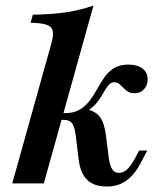

<svg xmlns="http://www.w3.org/2000/svg" viewBox="-20 -661 575 692"><path d="M24.2 0 164.5 -502.4Q173.4 -532.3 170.2 -548.8Q166.9 -565.3 148 -571.8Q129 -578.2 90.3 -579L98.4 -608.1Q166.1 -608.9 219.4 -616.9Q272.6 -625 316.9 -641.1L137.9 0ZM365.3 11.3Q319.4 11.3 294.8 -12.1Q270.2 -35.5 263.7 -84.7L252.4 -176.6Q247.6 -208.1 238.3 -218.5Q229 -229 208.9 -229H180.6L187.1 -253.2H212.9Q246.8 -253.2 267.7 -266.1Q288.7 -279 303.6 -298.8Q318.5 -318.5 330.6 -340.7Q342.7 -362.9 356.5 -382.7Q370.2 -402.4 390.7 -415.3Q411.3 -428.2 441.9 -428.2Q475 -428.2 493.5 -414.1Q512.1 -400 512.1 -375Q512.1 -353.2 498.8 -339.1Q485.5 -325 464.5 -325Q450.8 -325 441.5 -330.6Q432.3 -336.3 424.6 -344.4Q416.9 -352.4 409.7 -358.5Q402.4 -364.5 391.9 -364.5Q379.8 -364.5 371 -354Q362.1 -343.5 352.8 -326.6Q343.5 -309.7 329.8 -291.9Q316.1 -274.2 293.5 -260.5L294.4 -266.9Q326.6 -258.9 341.5 -237.5Q356.5 -216.1 362.1 -171L372.6 -88.7Q376.6 -62.1 385.1 -50Q393.5 -37.9 408.9 -37.9Q424.2 -37.9 437.9 -50.4Q451.6 -62.9 466.9 -91.1L481.5 -118.5H510.5L487.1 -73.4Q473.4 -46.8 455.6 -27.8Q437.9 -8.9 415.7 1.2Q393.5 11.3 365.3 11.3Z"/></svg>

Font: Playfair 5pt SemiExpanded Light
Style: Bold Italic
Weight: 700
Italic angle: -15.6°
Version: Version 2.001;gftools[0.9.30]